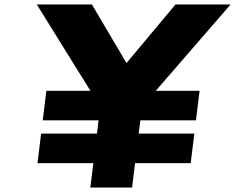

<svg xmlns="http://www.w3.org/2000/svg" viewBox="-20 -845 1059 865"><path d="M148.9 -110H400.5L387 0H575L588.5 -110H839.1L855.5 -243H604.8L612.2 -303H862.8L879.2 -436H681.8L1018.9 -825H770.7L549.9 -561L393.9 -825H145.7L387.3 -436H188.9L172.6 -303H424.2L416.8 -243H165.2Z"/></svg>

Font: Hussar
Style: BdSuprExtOblOne
Weight: 700
Foundry: Cannot Into Space Fonts
Version: Version 2.00